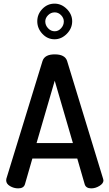

<svg xmlns="http://www.w3.org/2000/svg" viewBox="-20 -1036 602 1056"><path d="M80 0Q56 0 35 -12.5Q14 -25 14 -44Q14 -51 15 -53L214 -701Q226 -737 281 -737Q337 -737 349 -701L547 -53Q549 -45 549 -44Q549 -27 527 -13.5Q505 0 482 0Q453 0 446 -22L405 -164H158L117 -22Q110 0 80 0ZM181 -249H381L281 -592ZM280 -1016Q318 -1016 347.5 -986.5Q377 -957 377 -919Q377 -880 347.5 -850Q318 -820 280 -820Q241 -820 213 -850Q185 -880 185 -919Q185 -958 213 -987Q241 -1016 280 -1016ZM331 -918Q331 -937 316 -952.5Q301 -968 281 -968Q260 -968 244.5 -952.5Q229 -937 229 -918Q229 -897 244.5 -880.5Q260 -864 281 -864Q301 -864 316 -880.5Q331 -897 331 -918Z"/></svg>

Font: AkaAcidDosis
Style: SemiBold
Weight: 600
Designer: Edgar Tolentino, Pablo Impallari, Igino Marini, Cyberella
Foundry: Edgar Tolentino, Pablo Impallari, Igino Marini, Cyberella
Version: Version 1.007